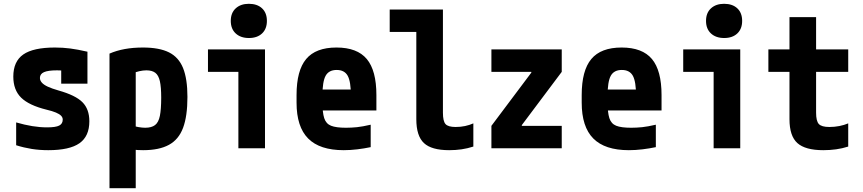

<svg xmlns="http://www.w3.org/2000/svg" viewBox="-20 -780 4540 1010"><path d="M234 10Q188 10 147 3.5Q106 -3 65 -16V-136Q110 -123 150 -116.5Q190 -110 228 -110Q273 -110 291.5 -119.5Q310 -129 310 -151Q310 -162 301.5 -171Q293 -180 274 -188Q255 -196 225 -203Q132 -226 91 -266.5Q50 -307 50 -377Q50 -457 102.5 -493.5Q155 -530 269 -530Q310 -530 349 -525Q388 -520 440 -508V-340H302V-480L361 -405Q330 -408 312 -409Q294 -410 280 -410Q233 -410 211.5 -400.5Q190 -391 190 -370Q190 -357 200 -345.5Q210 -334 231.5 -324Q253 -314 288 -304Q377 -279 413.5 -242.5Q450 -206 450 -142Q450 -63 398 -26.5Q346 10 234 10Z M556 -498Q629 -530 732 -530Q818 -530 869 -504.5Q920 -479 943 -422Q966 -365 966 -270Q966 -169 943 -107.5Q920 -46 868.5 -18Q817 10 733 10Q705 10 677.5 7Q650 4 625 -1L659 -124Q688 -115 708 -111.5Q728 -108 744 -108Q777 -108 795.5 -122Q814 -136 821 -170.5Q828 -205 828 -267Q828 -322 821 -353Q814 -384 797 -397Q780 -410 750 -410Q733 -410 713 -405.5Q693 -401 663 -390L694 -462V210H556Z M1234 0V-402H1074V-520H1374V0ZM1289.5 -580Q1246 -580 1220 -604Q1194 -628 1194 -670Q1194 -712.4 1220.1 -736.2Q1246.2 -760 1289 -760Q1333 -760 1358.5 -736.2Q1384 -712.4 1384 -670Q1384 -628 1358.5 -604Q1333 -580 1289.5 -580Z M1788 10Q1662 10 1601 -51.5Q1540 -113 1540 -240V-280Q1540 -409 1590.5 -469.5Q1641 -530 1750 -530Q1859 -530 1909.5 -469.5Q1960 -409 1960 -280V-199H1608V-309H1850L1826 -274Q1826 -351 1809 -381.5Q1792 -412 1751 -412Q1710 -412 1693 -381.5Q1676 -351 1676 -274V-246Q1676 -188 1685.5 -158.5Q1695 -129 1721.5 -118.5Q1748 -108 1800 -108Q1829 -108 1858 -111Q1887 -114 1930 -124V-6Q1897 1 1860 5.5Q1823 10 1788 10Z M2343 10Q2250 10 2210 -27.5Q2170 -65 2170 -153V-612H2030V-730H2310V-187Q2310 -143 2323.5 -127.5Q2337 -112 2377 -112Q2403 -112 2426.5 -117Q2450 -122 2470 -131V-9Q2439 1 2408 5.5Q2377 10 2343 10Z M2565 0V-118L2775 -398V-402H2565V-520H2935V-402L2725 -122V-118H2935V0Z M3288 10Q3162 10 3101 -51.5Q3040 -113 3040 -240V-280Q3040 -409 3090.5 -469.5Q3141 -530 3250 -530Q3359 -530 3409.5 -469.5Q3460 -409 3460 -280V-199H3108V-309H3350L3326 -274Q3326 -351 3309 -381.5Q3292 -412 3251 -412Q3210 -412 3193 -381.5Q3176 -351 3176 -274V-246Q3176 -188 3185.5 -158.5Q3195 -129 3221.5 -118.5Q3248 -108 3300 -108Q3329 -108 3358 -111Q3387 -114 3430 -124V-6Q3397 1 3360 5.5Q3323 10 3288 10Z M3734 0V-402H3574V-520H3874V0ZM3789.5 -580Q3746 -580 3720 -604Q3694 -628 3694 -670Q3694 -712.4 3720.1 -736.2Q3746.2 -760 3789 -760Q3833 -760 3858.5 -736.2Q3884 -712.4 3884 -670Q3884 -628 3858.5 -604Q3833 -580 3789.5 -580Z M4311 10Q4216.1 10 4174.5 -27.4Q4133 -64.8 4133 -153V-402H4022V-520H4133V-690H4273V-520H4442V-402H4273V-187.3Q4273 -143 4287.5 -127.5Q4302 -112 4343 -112Q4370 -112 4395.5 -117Q4421 -122 4442 -131V-9Q4410.4 1.1 4378.2 5.5Q4346 10 4311 10Z"/></svg>

Font: M PLUS 1 Code
Style: Regular
Weight: 400
Designer: Coji Morishita
Foundry: UNDERFOREST DESIGN
Version: Version 1.005